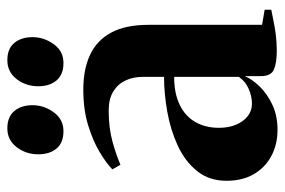

<svg xmlns="http://www.w3.org/2000/svg" viewBox="-146 -618 774 522"><g transform="rotate(-90 241.0 -357.0)"><path d="M149 10.5Q109 10.5 77.5 -6.5Q46 -23.5 28.2 -54.5Q10.5 -85.5 10.5 -128Q10.5 -175.5 37 -208.2Q63.5 -241 106.2 -260.8Q149 -280.5 198.2 -289.2Q247.5 -298 293 -298V-356Q293 -382.5 283 -403.2Q273 -424 253 -436.2Q233 -448.5 201.5 -448.5Q153.5 -448.5 115.5 -437.8Q77.5 -427 54 -416.5L41.5 -438.5Q59 -455.5 89.2 -473.5Q119.5 -491.5 161.8 -504.5Q204 -517.5 258.5 -517.5Q314 -517.5 353.2 -499Q392.5 -480.5 413.5 -441.5Q434.5 -402.5 434.5 -340V-31.5L475.5 -24.5V-6.5Q465 -4.5 447.2 -0.8Q429.5 3 408 5.8Q386.5 8.5 363.5 8.5Q331.5 8.5 313.2 0.8Q295 -7 295 -34.5V-78.5Q287 -59 267 -38.2Q247 -17.5 217.2 -3.5Q187.5 10.5 149 10.5ZM219.5 -59Q240 -59 260.2 -67.8Q280.5 -76.5 293 -94.5V-270.5Q247.5 -270.5 216.5 -255.2Q185.5 -240 170 -212.5Q154.5 -185 154.5 -148.5Q154.5 -122.5 163 -102.2Q171.5 -82 186.2 -70.5Q201 -59 219.5 -59ZM145 -571.5Q114 -571.5 98.2 -590.2Q82.5 -609 82.5 -640Q82.5 -673.5 102 -698.8Q121.5 -724 152.5 -724H153.5Q184 -724 200 -705.2Q216 -686.5 216 -655.5Q216 -624.5 196.8 -598Q177.5 -571.5 145.5 -571.5ZM330 -571.5Q299.5 -571.5 283.5 -590.2Q267.5 -609 267.5 -640Q267.5 -673.5 287 -698.8Q306.5 -724 338 -724H338.5Q369.5 -724 385.2 -705.2Q401 -686.5 401 -655.5Q401 -624.5 382 -598Q363 -571.5 331 -571.5Z"/></g></svg>

Font: Merriweather 144pt
Style: Bold
Weight: 700
Version: Version 2.100